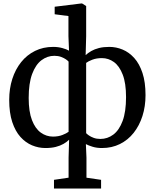

<svg xmlns="http://www.w3.org/2000/svg" viewBox="-20 -839 889 1103"><path d="M290.1 243.9V194.1L374 181.7V66.5L377 -36.4Q364.1 -23.5 345.1 -12.6Q326.2 -1.7 300.6 4.9Q275 11.4 241 11.4Q201.4 11.4 164.3 -4Q127.2 -19.4 97.5 -52.2Q67.9 -85.1 50.4 -137.8Q32.9 -190.4 32.9 -265.1Q32.9 -330.1 50.7 -385.6Q68.5 -441.1 101.7 -482.4Q134.8 -523.6 181.4 -546.6Q228 -569.6 285.4 -569.6Q314 -569.6 338.2 -562.8Q362.4 -556.1 376.5 -547.9L373.2 -631V-746.8L294.1 -757.1V-800.3L446.8 -819.1H451.7L475 -804.3V-631L472 -522.4Q485.7 -535.1 504.5 -545.9Q523.2 -556.6 548.6 -563.1Q574 -569.6 607.8 -569.6Q647.5 -569.6 684.6 -554.1Q721.7 -538.6 751.4 -505.6Q781 -472.6 798.5 -419.8Q816 -367.1 816 -292.3Q816 -227.8 798.3 -172.4Q780.6 -117.1 747.8 -75.7Q714.9 -34.3 668.8 -11.5Q622.7 11.4 565.7 11.4Q535.7 11.4 511.7 4Q487.7 -3.4 473.4 -11.1L476.7 66.5V181.8L560.7 194.1V243.9ZM284.2 -54.3Q315.1 -54.3 338.7 -63.6Q362.3 -72.8 374 -81.9V-485Q370 -490.3 358.7 -498.1Q347.5 -505.9 330.6 -512.2Q313.8 -518.4 292.3 -518.4Q252 -518.4 218.3 -493.1Q184.7 -467.7 164.7 -414.1Q144.8 -360.5 144.8 -276.1Q144.8 -197.7 163.7 -148.9Q182.5 -100.1 214.3 -77.2Q246.1 -54.3 284.2 -54.3ZM556.8 -40.8Q597.5 -40.8 630.9 -65.7Q664.4 -90.7 684.3 -143.9Q704.1 -197 704.1 -281.3Q704.1 -360.9 685 -410.3Q666 -459.7 634.6 -482.5Q603.1 -505.2 565.4 -505.2Q534.5 -505.2 510.7 -496.1Q486.8 -487 474.9 -477.7V-74Q479.3 -69 490.4 -61.1Q501.4 -53.2 518.4 -47Q535.3 -40.8 556.8 -40.8Z"/></svg>

Font: Merriweather Light
Style: Regular
Weight: 300
Designer: Eben Sorkin
Foundry: Eben Sorkin
Version: Version 2.100